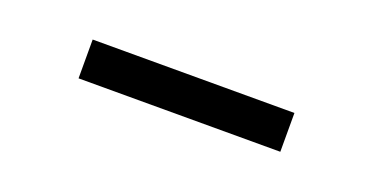

<svg xmlns="http://www.w3.org/2000/svg" viewBox="-21 -842 542 279"><g transform="rotate(20 250.0 -703.0)"><path d="M94 -733H406V-673H94Z"/></g></svg>

Font: Roboto Serif 20pt Light
Style: Regular
Weight: 300
Version: Version 1.008